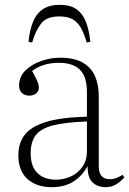

<svg xmlns="http://www.w3.org/2000/svg" viewBox="-20 -761 535 795"><path d="M195 14Q131 14 93.5 -20Q56 -54 56 -118Q56 -169 82.5 -203Q109 -237 170.5 -256Q232 -275 340 -278V-378Q340 -424 326.5 -450.5Q313 -477 287 -489Q261 -501 225 -501Q190 -501 161.5 -492Q133 -483 113 -467Q124 -447 130 -434.5Q136 -422 138.5 -414Q141 -406 141 -399Q141 -384 130 -374.5Q119 -365 100 -365Q83 -365 71 -376Q59 -387 59 -406Q59 -444 85.5 -469.5Q112 -495 150.5 -508.5Q189 -522 229 -522Q288 -522 323 -501.5Q358 -481 373.5 -445.5Q389 -410 389 -361V-74Q389 -45 400.5 -32Q412 -19 434 -19Q450 -19 463.5 -24.5Q477 -30 487 -37L495 -27Q479 -8 460 3Q441 14 417 14Q385 14 363.5 -5.5Q342 -25 343 -73Q325 -42 302 -22.5Q279 -3 252.5 5.5Q226 14 195 14ZM211 -17Q243 -17 272.5 -30Q302 -43 321 -70Q340 -97 340 -135V-258Q254 -255 202.5 -242.5Q151 -230 129 -202.5Q107 -175 107 -126Q107 -71 135.5 -44Q164 -17 211 -17ZM227 -741Q271 -741 296.5 -723Q322 -705 335.5 -671Q349 -637 354 -588L339 -585Q328 -623 314.5 -646.5Q301 -670 280 -681.5Q259 -693 225 -693Q174 -693 151 -664.5Q128 -636 113 -585L98 -588Q103 -636 116.5 -670Q130 -704 157 -722.5Q184 -741 227 -741Z"/></svg>

Font: Literata 60pt ExtraLight
Style: Regular
Weight: 250
Designer: Latin by Veronika Burian and Jose Scaglione. Greek by Irene Vlachou. Cyrillic by Vera Evstafieva.
Foundry: TypeTogether
Version: Version 3.103;gftools[0.9.29]